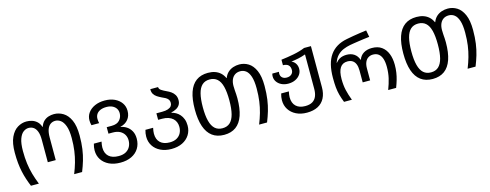

<svg xmlns="http://www.w3.org/2000/svg" viewBox="-25 -1456 5610 2197"><g transform="rotate(-15 2780.5 -357.0)"><path d="M147 0Q128 -46 113 -92Q98 -138 87.5 -186.5Q77 -235 71.5 -290.5Q66 -346 66 -412Q66 -526 98 -594.5Q130 -663 180.5 -693.5Q231 -724 286 -724Q318 -724 350 -714.5Q382 -705 408.5 -681.5Q435 -658 449 -616H452Q466 -658 491.5 -681.5Q517 -705 548.5 -714.5Q580 -724 612 -724Q669 -724 720 -693.5Q771 -663 802.5 -594.5Q834 -526 834 -412Q834 -323 824 -253Q814 -183 796 -122.5Q778 -62 753 0H659Q685 -65 702.5 -126.5Q720 -188 729.5 -256Q739 -324 739 -407Q739 -496 720 -548.5Q701 -601 671 -623.5Q641 -646 607 -646Q575 -646 550 -628.5Q525 -611 511 -574Q497 -537 497 -477V-210H403V-477Q403 -537 388.5 -574.5Q374 -612 349 -629Q324 -646 291 -646Q259 -646 229 -624Q199 -602 180 -549.5Q161 -497 161 -407Q161 -327 170 -258.5Q179 -190 197 -127.5Q215 -65 241 0Z M1207 10Q1130 10 1073.5 -17Q1017 -44 986 -91.5Q955 -139 955 -201Q955 -220 958 -239.5Q961 -259 967 -279H1058Q1054 -260 1051.5 -243Q1049 -226 1049 -211Q1049 -142 1089.5 -105Q1130 -68 1207 -68Q1259 -68 1293 -87.5Q1327 -107 1344 -140Q1361 -173 1361 -213Q1361 -251 1343.5 -281Q1326 -311 1292.5 -328.5Q1259 -346 1209 -346H1158V-423H1216Q1281 -423 1312 -458Q1343 -493 1343 -540Q1343 -571 1327.5 -595Q1312 -619 1283 -633Q1254 -647 1213 -647Q1171 -647 1141 -634Q1111 -621 1095.5 -597.5Q1080 -574 1080 -542Q1080 -529 1081.5 -516.5Q1083 -504 1086 -490H995Q991 -505 989 -519.5Q987 -534 987 -549Q987 -599 1015.5 -638.5Q1044 -678 1095 -701Q1146 -724 1213 -724Q1280 -724 1330 -700.5Q1380 -677 1408.5 -636.5Q1437 -596 1437 -543Q1437 -482 1403.5 -441Q1370 -400 1312 -387V-384Q1350 -378 1382.5 -356.5Q1415 -335 1435.5 -298Q1456 -261 1456 -208Q1456 -143 1425.5 -93.5Q1395 -44 1339 -17Q1283 10 1207 10Z M1811 10Q1738 10 1682.5 -17Q1627 -44 1596.5 -91.5Q1566 -139 1566 -201Q1566 -220 1569 -239.5Q1572 -259 1578 -279H1669Q1665 -260 1662.5 -243Q1660 -226 1660 -211Q1660 -142 1699.5 -105Q1739 -68 1811 -68Q1862 -68 1895.5 -87.5Q1929 -107 1945.5 -139.5Q1962 -172 1962 -212Q1962 -241 1952 -266.5Q1942 -292 1921.5 -311Q1901 -330 1869.5 -341Q1838 -352 1796 -352H1748V-429H1816Q1859 -429 1886 -438.5Q1913 -448 1925.5 -464Q1938 -480 1938 -501Q1938 -528 1925.5 -544Q1913 -560 1894 -570Q1875 -580 1854 -589Q1827 -602 1803 -617.5Q1779 -633 1765 -656Q1751 -679 1752 -714H1844Q1844 -691 1868 -675Q1892 -659 1929 -642Q1954 -631 1977.5 -614.5Q2001 -598 2016.5 -572.5Q2032 -547 2032 -510Q2032 -476 2017 -453Q2002 -430 1976 -416Q1950 -402 1916 -394V-390Q1941 -385 1966 -371Q1991 -357 2011.5 -334Q2032 -311 2044.5 -278Q2057 -245 2057 -202Q2057 -140 2026.5 -92Q1996 -44 1941 -17Q1886 10 1811 10Z M2807 -724Q2865 -724 2914.5 -693.5Q2964 -663 2994.5 -594.5Q3025 -526 3025 -412Q3025 -323 3015 -253Q3005 -183 2987 -122.5Q2969 -62 2944 0H2850Q2876 -65 2893.5 -126.5Q2911 -188 2920.5 -256Q2930 -324 2930 -407Q2930 -496 2912.5 -548.5Q2895 -601 2865.5 -623.5Q2836 -646 2799 -646Q2761 -646 2734.5 -628Q2708 -610 2694.5 -578Q2681 -546 2681 -503Q2681 -477 2683 -451.5Q2685 -426 2686.5 -402.5Q2688 -379 2688 -357Q2688 -235 2660 -153.5Q2632 -72 2576 -31Q2520 10 2436 10Q2352 10 2296 -31.5Q2240 -73 2212 -154.5Q2184 -236 2184 -357Q2184 -479 2212 -560.5Q2240 -642 2296 -683Q2352 -724 2436 -724Q2482 -724 2518.5 -711.5Q2555 -699 2582.5 -674Q2610 -649 2627 -611H2630Q2645 -651 2672.5 -676Q2700 -701 2735 -712.5Q2770 -724 2807 -724ZM2436 -68Q2491 -68 2525.5 -99.5Q2560 -131 2576.5 -195Q2593 -259 2593 -357Q2593 -457 2576.5 -520.5Q2560 -584 2525 -615Q2490 -646 2436 -646Q2381 -646 2346.5 -614.5Q2312 -583 2295.5 -519Q2279 -455 2279 -357Q2279 -258 2296 -194Q2313 -130 2347.5 -99Q2382 -68 2436 -68Z M3416 10Q3344 10 3289.5 -17Q3235 -44 3204.5 -91.5Q3174 -139 3174 -201Q3174 -220 3177 -239.5Q3180 -259 3186 -279H3277Q3273 -260 3270.5 -243Q3268 -226 3268 -211Q3268 -142 3307 -105Q3346 -68 3416 -68Q3470 -68 3502.5 -88Q3535 -108 3550 -144.5Q3565 -181 3565 -230V-640Q3522 -624 3479 -615Q3436 -606 3395 -601V-600Q3424 -588 3441 -561Q3458 -534 3458 -499Q3458 -461 3437 -431Q3416 -401 3379.5 -383.5Q3343 -366 3296 -366Q3251 -366 3216 -383Q3181 -400 3161.5 -428.5Q3142 -457 3142 -491Q3142 -499 3143 -508Q3144 -517 3147 -525H3225Q3224 -518 3223.5 -513Q3223 -508 3223 -503Q3223 -474 3242.5 -456Q3262 -438 3296 -438Q3332 -438 3353 -457.5Q3374 -477 3374 -507Q3374 -545 3353.5 -565Q3333 -585 3289 -586V-651Q3364 -660 3439 -674.5Q3514 -689 3574 -714H3655V-227Q3655 -153 3627.5 -99.5Q3600 -46 3546.5 -18Q3493 10 3416 10Z M3856 0Q3836 -51 3824.5 -94Q3813 -137 3808.5 -184.5Q3804 -232 3804 -296Q3804 -383 3820.5 -450Q3837 -517 3870.5 -564.5Q3904 -612 3954.5 -642.5Q4005 -673 4074 -686Q4113 -694 4152.5 -700.5Q4192 -707 4232 -713Q4272 -719 4312 -724L4327 -644Q4291 -640 4257.5 -635.5Q4224 -631 4194 -626.5Q4164 -622 4138 -618Q4112 -614 4091 -610Q4049 -602 4009.5 -585.5Q3970 -569 3939 -537.5Q3908 -506 3890 -453H3893Q3913 -478 3934.5 -491Q3956 -504 3978.5 -508.5Q4001 -513 4022 -513Q4075 -513 4111.5 -488Q4148 -463 4164 -416H4167Q4183 -463 4223.5 -488Q4264 -513 4322 -513Q4392 -513 4437 -480.5Q4482 -448 4504.5 -391Q4527 -334 4527 -259Q4527 -211 4520.5 -168.5Q4514 -126 4502 -85Q4490 -44 4473 0H4379Q4405 -68 4419 -128.5Q4433 -189 4433 -260Q4433 -318 4420 -357Q4407 -396 4381 -416.5Q4355 -437 4315 -437Q4284 -437 4259.5 -422Q4235 -407 4221.5 -376.5Q4208 -346 4208 -301V-160H4120V-301Q4120 -346 4107.5 -376.5Q4095 -407 4071 -422Q4047 -437 4013 -437Q3954 -437 3925 -392.5Q3896 -348 3896 -259Q3896 -186 3910 -125.5Q3924 -65 3949 0Z M5277 -724Q5335 -724 5384.5 -693.5Q5434 -663 5464.5 -594.5Q5495 -526 5495 -412Q5495 -323 5485 -253Q5475 -183 5457 -122.5Q5439 -62 5414 0H5320Q5346 -65 5363.5 -126.5Q5381 -188 5390.5 -256Q5400 -324 5400 -407Q5400 -496 5382.5 -548.5Q5365 -601 5335.5 -623.5Q5306 -646 5269 -646Q5231 -646 5204.5 -628Q5178 -610 5164.5 -578Q5151 -546 5151 -503Q5151 -477 5153 -451.5Q5155 -426 5156.5 -402.5Q5158 -379 5158 -357Q5158 -235 5130 -153.5Q5102 -72 5046 -31Q4990 10 4906 10Q4822 10 4766 -31.5Q4710 -73 4682 -154.5Q4654 -236 4654 -357Q4654 -479 4682 -560.5Q4710 -642 4766 -683Q4822 -724 4906 -724Q4952 -724 4988.5 -711.5Q5025 -699 5052.5 -674Q5080 -649 5097 -611H5100Q5115 -651 5142.5 -676Q5170 -701 5205 -712.5Q5240 -724 5277 -724ZM4906 -68Q4961 -68 4995.5 -99.5Q5030 -131 5046.5 -195Q5063 -259 5063 -357Q5063 -457 5046.5 -520.5Q5030 -584 4995 -615Q4960 -646 4906 -646Q4851 -646 4816.5 -614.5Q4782 -583 4765.5 -519Q4749 -455 4749 -357Q4749 -258 4766 -194Q4783 -130 4817.5 -99Q4852 -68 4906 -68Z"/></g></svg>

Font: Noto Sans Ambassadori
Style: Regular
Weight: 400
Designer: Monotype Design Team
Foundry: Monotype Imaging Inc.
Version: Version 2.013